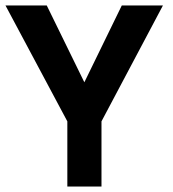

<svg xmlns="http://www.w3.org/2000/svg" viewBox="-31 -680 632 700"><path d="M214.5 -237.5 -11 -660H139.5L276.5 -380L413 -660H563L339 -237.5V0H214.5Z"/></svg>

Font: League Spartan SemiBold
Style: Regular
Weight: 600
Foundry: The League of Moveable Type
Version: Version 2.002